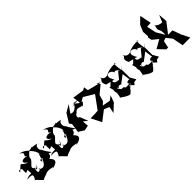

<svg xmlns="http://www.w3.org/2000/svg" viewBox="174 -1986 3275 3275"><g transform="rotate(-45 1812.0 -348.0)"><path d="M39 -262 94 -283C106 -127 110 -242 -31 -169C121 -181 116 -154 58 -64C30 -127 177 62 177 32C217 -5 322 6 327 -74C251 23 292 -41 389 -19C519 10 521 -105 415 5C572 -24 574 -96 446 -187C498 -80 629 -266 471 -259L604 -203C471 -377 486 -432 500 -345C444 -449 524 -525 567 -445C522 -527 367 -479 442 -515C267 -468 414 -511 189 -584C327 -492 160 -507 261 -455C155 -486 74 -437 195 -367C35 -407 144 -503 -23 -341C-36 -431 84 -328 37 -352ZM399 -262 377 -203C320 -278 459 -254 405 -237C367 -135 314 -94 237 -158C318 -186 136 -26 210 -234C207 -113 237 -200 256 -257L246 -193C97 -268 231 -294 272 -382C272 -361 236 -407 343 -487C322 -506 446 -414 434 -306C412 -298 448 -267 427 -350Z M612 -262 667 -283C679 -127 683 -242 542 -169C694 -181 689 -154 631 -64C603 -127 750 62 750 32C790 -5 895 6 900 -74C824 23 865 -41 962 -19C1092 10 1094 -105 988 5C1145 -24 1147 -96 1019 -187C1071 -80 1202 -266 1044 -259L1177 -203C1044 -377 1059 -432 1073 -345C1017 -449 1097 -525 1140 -445C1095 -527 940 -479 1015 -515C840 -468 987 -511 762 -584C900 -492 733 -507 834 -455C728 -486 647 -437 768 -367C608 -407 717 -503 550 -341C537 -431 657 -328 610 -352ZM972 -262 950 -203C893 -278 1032 -254 978 -237C940 -135 887 -94 810 -158C891 -186 709 -26 783 -234C780 -113 810 -200 829 -257L819 -193C670 -268 804 -294 845 -382C845 -361 809 -407 916 -487C895 -506 1019 -414 1007 -306C985 -298 1021 -267 1000 -350Z M1475 -529C1480 -561 1319 -448 1456 -526C1454 -522 1389 -390 1289 -443L1385 -581L1252 -502L1153 -342L1185 -300L1159 -116L1172 -129L1262 -70L1356 -89L1346 -200L1420 -142L1363 -288C1266 -321 1438 -452 1334 -320C1406 -428 1409 -434 1511 -399C1573 -434 1463 -299 1587 -444L1513 -473C1433 -553 1400 -496 1570 -522Z M1730 -107 1834 -202 1867 -318 2012 -438 1965 -499 2038 -453 1784 -517 1773 -597 1722 -571 1518 -602 1541 -439 1640 -495 1877 -352 1825 -385 1654 -151 1574 -146 1478 -144 1572 42 1747 -93 1842 -53 1817 68 1952 -58 1996 -181 1922 -125 1669 -171Z M2500 -64 2442 -165 2440 -352C2480 -389 2532 -436 2432 -352C2409 -506 2411 -570 2448 -489C2455 -533 2259 -509 2201 -464C2170 -459 2114 -440 2077 -532C2110 -449 2006 -502 2071 -365L2234 -324C2114 -495 2294 -514 2321 -405C2340 -466 2454 -325 2382 -385L2281 -262L2204 -316L2276 -262C2294 -275 2121 -256 2215 -383C2103 -317 2119 -275 2075 -288C2128 -132 2058 -283 2114 -85C2106 -184 2109 -168 2085 -30C2018 -103 2237 103 2268 27C2298 16 2338 -84 2387 -92C2304 -37 2289 60 2343 -77L2410 -14C2480 -112 2479 -106 2402 -46ZM2187 -153C2169 -215 2283 -200 2240 -173L2397 -292L2418 -138C2420 -166 2308 -142 2367 -95C2237 -81 2278 -106 2247 -123L2189 -127C2254 -86 2127 -185 2171 -192Z M3046 -64 2988 -165 2986 -352C3026 -389 3078 -436 2978 -352C2955 -506 2957 -570 2994 -489C3001 -533 2805 -509 2747 -464C2716 -459 2660 -440 2623 -532C2656 -449 2552 -502 2617 -365L2780 -324C2660 -495 2840 -514 2867 -405C2886 -466 3000 -325 2928 -385L2827 -262L2750 -316L2822 -262C2840 -275 2667 -256 2761 -383C2649 -317 2665 -275 2621 -288C2674 -132 2604 -283 2660 -85C2652 -184 2655 -168 2631 -30C2564 -103 2783 103 2814 27C2844 16 2884 -84 2933 -92C2850 -37 2835 60 2889 -77L2956 -14C3026 -112 3025 -106 2948 -46ZM2733 -153C2715 -215 2829 -200 2786 -173L2943 -292L2964 -138C2966 -166 2854 -142 2913 -95C2783 -81 2824 -106 2793 -123L2735 -127C2800 -86 2673 -185 2717 -192Z M3352 -212 3432 -111 3470 85 3655 83 3580 -67 3526 -218H3420L3565 -405L3552 -565L3499 -438C3377 -438 3353 -543 3372 -479C3328 -356 3397 -431 3388 -249L3300 -397L3264 -568L3354 -571L3312 -781L3203 -675L3153 -555L3160 -441L3144 -429L3160 -356L3263 -273L3107 -184L3224 -62L3378 -70L3267 -65L3293 -191Z"/></g></svg>

Font: Asimov Silicon
Style: Regular
Weight: 400
Designer: Google
Version: Version 2.000980; 2014